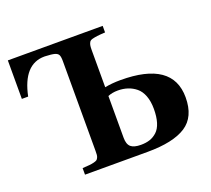

<svg xmlns="http://www.w3.org/2000/svg" viewBox="-118 -843 1090 993"><g transform="rotate(-20 426.5 -346.0)"><path d="M441.9 -110.8Q441.9 -75.2 459 -60.5Q476.1 -45.9 514.2 -45.9Q542 -45.9 563.5 -53Q585 -60.1 603 -76.7Q621.1 -93.3 630.6 -124Q640.1 -154.8 640.1 -198.2Q640.1 -239.7 628.4 -270.5Q616.7 -301.3 595.9 -318.1Q575.2 -335 550.5 -343Q525.9 -351.1 497.1 -351.1Q465.3 -351.1 441.9 -340.8ZM16.1 -480V-691.9H538.1V-655.8Q509.3 -654.3 494.1 -652.3Q479 -650.4 466.8 -647.2Q454.6 -644 450.2 -637Q445.8 -629.9 443.8 -620.8Q441.9 -611.8 441.9 -595.2V-389.2Q481.9 -397 527.8 -397Q814.9 -397 814.9 -198.2Q814.9 -90.8 744.9 -45.4Q674.8 0 533.2 0H189V-36.1Q212.9 -37.6 226.6 -38.8Q240.2 -40 252 -43Q263.7 -45.9 268.8 -49.3Q273.9 -52.7 277.3 -60.1Q280.8 -67.4 281.5 -75.2Q282.2 -83 282.2 -97.2V-591.8Q282.2 -615.7 276.9 -625.7Q271.5 -635.7 255.9 -640.1Q240.2 -644.5 203.1 -646H200.2Q85 -646 50.8 -480Z"/></g></svg>

Font: Linguistics Pro
Style: Bold
Weight: 700
Designer: Stefan Peev, Context Ltd
Foundry: Stefan Peev, Context Ltd
Version: Version 001.000